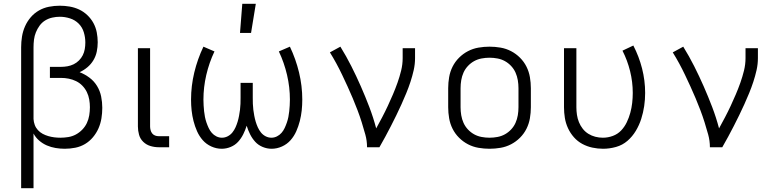

<svg xmlns="http://www.w3.org/2000/svg" viewBox="-20 -773 4090 1008"><path d="M91 215V-525Q91 -553 95.5 -581Q100 -609 111.5 -635Q123 -661 141.5 -682.5Q160 -704 184.5 -718Q209 -732 237 -737.5Q265 -743 294 -743Q320 -743 346 -738.5Q372 -734 395.5 -723Q419 -712 438.5 -693.5Q458 -675 470.5 -652Q483 -629 488 -603Q493 -577 493 -551Q493 -526 488 -502Q483 -478 470.5 -457Q458 -436 439 -420Q420 -404 398 -394Q426 -383 450 -365Q474 -347 489.5 -321.5Q505 -296 511 -266.5Q517 -237 517 -207Q517 -179 512.5 -151.5Q508 -124 497 -99Q486 -74 468 -52.5Q450 -31 426.5 -17Q403 -3 375.5 2.5Q348 8 320 8Q296 8 272 4Q248 0 226 -9.5Q204 -19 185.5 -35Q167 -51 156 -72V215ZM297 -50Q318 -50 339 -53.5Q360 -57 378.5 -67Q397 -77 412 -92.5Q427 -108 436 -127Q445 -146 448.5 -167.5Q452 -189 452 -210Q452 -230 448.5 -250.5Q445 -271 436 -289.5Q427 -308 412.5 -323Q398 -338 379.5 -347Q361 -356 341 -360Q321 -364 300 -364H242V-422H300Q317 -422 334 -425Q351 -428 366.5 -435.5Q382 -443 394.5 -455.5Q407 -468 414.5 -483Q422 -498 425 -515Q428 -532 428 -550Q428 -577 420 -603.5Q412 -630 393 -649Q374 -668 347.5 -676.5Q321 -685 294 -685Q274 -685 254 -680.5Q234 -676 217 -665.5Q200 -655 188 -638.5Q176 -622 168.5 -603.5Q161 -585 158.5 -565Q156 -545 156 -525V-148Q157 -132 162.5 -117Q168 -102 179 -90Q190 -78 204 -70.5Q218 -63 233.5 -58.5Q249 -54 265 -52Q281 -50 297 -50Z M813 0Q791 0 769.5 -6.5Q748 -13 732 -28.5Q716 -44 710 -65.5Q704 -87 704 -109V-520H768V-109Q768 -100 770.5 -90Q773 -80 779 -72.5Q785 -65 794 -61.5Q803 -58 813 -58H868V0Z M1144 8Q1116 8 1089.5 -4Q1063 -16 1044.5 -37Q1026 -58 1014.5 -84Q1003 -110 996 -137.5Q989 -165 986 -193Q983 -221 983 -250Q983 -322 1000 -392.5Q1017 -463 1048 -528L1106 -503Q1078 -444 1063 -379.5Q1048 -315 1048 -250Q1048 -235 1049 -219.5Q1050 -204 1051.5 -189Q1053 -174 1056 -159Q1059 -144 1064 -129.5Q1069 -115 1075.5 -101Q1082 -87 1092 -75.5Q1102 -64 1116 -57Q1130 -50 1145 -50Q1161 -50 1175.5 -57.5Q1190 -65 1200 -77.5Q1210 -90 1216.5 -104.5Q1223 -119 1227.5 -134Q1232 -149 1235 -165Q1238 -181 1240 -196.5Q1242 -212 1242.5 -228Q1243 -244 1243 -260V-338H1307V-260Q1307 -244 1307.5 -228Q1308 -212 1310 -196.5Q1312 -181 1315 -165Q1318 -149 1322.5 -134Q1327 -119 1333.5 -104.5Q1340 -90 1350 -77.5Q1360 -65 1374.5 -57.5Q1389 -50 1405 -50Q1420 -50 1434 -57Q1448 -64 1458 -75.5Q1468 -87 1474.5 -101Q1481 -115 1486 -129.5Q1491 -144 1494 -159Q1497 -174 1498.5 -189Q1500 -204 1501 -219.5Q1502 -235 1502 -250Q1502 -315 1487 -379.5Q1472 -444 1444 -503L1502 -528Q1533 -463 1550 -392.5Q1567 -322 1567 -250Q1567 -221 1564 -193Q1561 -165 1554 -137.5Q1547 -110 1535.5 -84Q1524 -58 1505.5 -37Q1487 -16 1460.5 -4Q1434 8 1406 8Q1382 8 1359 -1.5Q1336 -11 1320 -28.5Q1304 -46 1293 -68Q1282 -90 1275 -113Q1268 -90 1257 -68Q1246 -46 1230 -28.5Q1214 -11 1191 -1.5Q1168 8 1144 8ZM1240 -600 1252 -753H1323L1298 -600Z M1907 0Q1907 -34 1898 -66.5Q1889 -99 1879 -131Q1869 -163 1857 -194.5Q1845 -226 1832 -257Q1819 -288 1805 -318.5Q1791 -349 1776.5 -379.5Q1762 -410 1746 -439.5Q1730 -469 1712 -498L1767 -528Q1798 -478 1824.5 -425.5Q1851 -373 1874.5 -319.5Q1898 -266 1919 -211Q1940 -156 1955 -99Q1971 -128 1986.5 -157.5Q2002 -187 2016 -217Q2030 -247 2043 -277.5Q2056 -308 2067 -339Q2078 -370 2086 -402.5Q2094 -435 2094 -468V-520H2159V-468Q2159 -436 2152 -405Q2145 -374 2135 -343.5Q2125 -313 2113 -284Q2101 -255 2088 -226Q2075 -197 2061 -168.5Q2047 -140 2032.5 -111.5Q2018 -83 2003 -55.5Q1988 -28 1972 0Z M2550 8Q2521 8 2492 3Q2463 -2 2437 -15.5Q2411 -29 2390 -50Q2369 -71 2356 -97Q2343 -123 2338 -152Q2333 -181 2333 -210V-310Q2333 -339 2338 -368Q2343 -397 2356 -423Q2369 -449 2390 -470Q2411 -491 2437 -504.5Q2463 -518 2492 -523Q2521 -528 2550 -528Q2579 -528 2608 -523Q2637 -518 2663 -504.5Q2689 -491 2710 -470Q2731 -449 2744 -423Q2757 -397 2762 -368Q2767 -339 2767 -310V-210Q2767 -181 2762 -152Q2757 -123 2744 -97Q2731 -71 2710 -50Q2689 -29 2663 -15.5Q2637 -2 2608 3Q2579 8 2550 8ZM2550 -50Q2571 -50 2592 -54Q2613 -58 2631 -68Q2649 -78 2663.5 -93.5Q2678 -109 2686.5 -128Q2695 -147 2698.5 -168Q2702 -189 2702 -210V-310Q2702 -331 2698.5 -352Q2695 -373 2686.5 -392Q2678 -411 2663.5 -426.5Q2649 -442 2631 -452Q2613 -462 2592 -466Q2571 -470 2550 -470Q2529 -470 2508 -466Q2487 -462 2469 -452Q2451 -442 2436.5 -426.5Q2422 -411 2413.5 -392Q2405 -373 2401.5 -352Q2398 -331 2398 -310V-210Q2398 -189 2401.5 -168Q2405 -147 2413.5 -128Q2422 -109 2436.5 -93.5Q2451 -78 2469 -68Q2487 -58 2508 -54Q2529 -50 2550 -50Z M3146 8Q3118 8 3090 2Q3062 -4 3037 -17.5Q3012 -31 2993 -52.5Q2974 -74 2962 -100Q2950 -126 2945.5 -154Q2941 -182 2941 -210V-520H3006V-210Q3006 -190 3009 -170Q3012 -150 3019.5 -131.5Q3027 -113 3039.5 -97Q3052 -81 3069 -70.5Q3086 -60 3105.5 -55Q3125 -50 3145 -50Q3172 -50 3197.5 -59.5Q3223 -69 3241 -88Q3259 -107 3270.5 -131Q3282 -155 3289 -180.5Q3296 -206 3299 -232.5Q3302 -259 3302 -285Q3302 -343 3288 -399.5Q3274 -456 3248 -507L3305 -534Q3335 -476 3351 -413Q3367 -350 3367 -285Q3367 -250 3362 -216Q3357 -182 3346.5 -149Q3336 -116 3318 -86Q3300 -56 3274 -33.5Q3248 -11 3214 -1.5Q3180 8 3146 8Z M3707 0Q3707 -34 3698 -66.5Q3689 -99 3679 -131Q3669 -163 3657 -194.5Q3645 -226 3632 -257Q3619 -288 3605 -318.5Q3591 -349 3576.5 -379.5Q3562 -410 3546 -439.5Q3530 -469 3512 -498L3567 -528Q3598 -478 3624.5 -425.5Q3651 -373 3674.5 -319.5Q3698 -266 3719 -211Q3740 -156 3755 -99Q3771 -128 3786.5 -157.5Q3802 -187 3816 -217Q3830 -247 3843 -277.5Q3856 -308 3867 -339Q3878 -370 3886 -402.5Q3894 -435 3894 -468V-520H3959V-468Q3959 -436 3952 -405Q3945 -374 3935 -343.5Q3925 -313 3913 -284Q3901 -255 3888 -226Q3875 -197 3861 -168.5Q3847 -140 3832.5 -111.5Q3818 -83 3803 -55.5Q3788 -28 3772 0Z"/></svg>

Font: Iosevka Aile Light
Style: Regular
Weight: 300
Designer: Belleve Invis
Foundry: Belleve Invis
Version: Version 27.3.5; ttfautohint (v1.8.4)